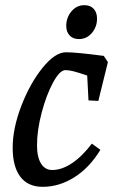

<svg xmlns="http://www.w3.org/2000/svg" viewBox="-20 -711 455 742"><path d="M29 -140Q29 -215 62.5 -302Q96 -389 144.5 -449Q193 -509 235 -509Q275 -509 381 -495L397 -471L360 -321L322 -323L317 -419Q282 -431 264 -435.5Q246 -440 233 -440Q211 -440 185 -392Q159 -344 141 -275.5Q123 -207 123 -150Q123 -104 138.5 -79Q154 -54 182 -54Q219 -54 258.5 -80.5Q298 -107 335 -156L368 -132Q326 -63 267.5 -26Q209 11 145 11Q88 11 58.5 -28Q29 -67 29 -140ZM236 -611Q236 -643 256 -667Q276 -691 306 -691Q329 -691 342 -677Q355 -663 355 -639Q355 -607 335 -583.5Q315 -560 285 -560Q262 -560 249 -574Q236 -588 236 -611Z"/></svg>

Font: Andada Pro Medium
Style: Italic
Weight: 500
Italic angle: -7°
Designer: Carolina Giovagnoli
Foundry: Huerta Tipografica
Version: Version 3.005; ttfautohint (v1.8.4)